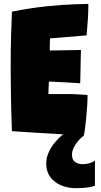

<svg xmlns="http://www.w3.org/2000/svg" viewBox="-20 -685 518 980"><path d="M464.5 134.5V263Q453.5 267.5 429.8 271.5Q406 275.5 367 275.5Q327.5 275.5 293 261.5Q258.5 247.5 237.2 219.2Q216 191 216 149.5Q216 118.5 229.5 90.2Q243 62 262.8 39Q282.5 16 302 0.5Q282.5 -0.5 263.2 -1.8Q244 -3 224.5 -4Q179 -6.5 133 -9.5Q87 -12.5 41 -15.5Q37.5 -103.5 36 -184.2Q34.5 -265 34.5 -335Q34.5 -438 36.8 -513.5Q39 -589 41 -625.5Q138.5 -645 222 -653.2Q305.5 -661.5 361.5 -663.2Q417.5 -665 431 -665Q431 -626 428.5 -586.8Q426 -547.5 422 -504.5L235.5 -489Q235 -485 234.5 -471.8Q234 -458.5 234 -445.5Q234 -432.5 234 -427.5Q254 -427.5 283 -428Q312 -428.5 341.8 -429Q371.5 -429.5 393 -430L389.5 -260Q381.5 -260.5 358.2 -262Q335 -263.5 307.8 -265Q280.5 -266.5 258.2 -267.5Q236 -268.5 229.5 -268.5Q229 -258.5 228 -236Q227 -213.5 227 -205H321.5Q352.5 -205 380.5 -203.2Q408.5 -201.5 427 -200Q427 -175 424.8 -142.5Q422.5 -110 419.5 -78.2Q416.5 -46.5 413.2 -23Q410 0.5 407.5 7.5Q396.5 15 382.2 30.5Q368 46 357.8 65.5Q347.5 85 347.5 105Q347.5 132 364.2 142.5Q381 153 401 153Q417 153 433.5 149Q450 145 464.5 134.5Z"/></svg>

Font: Grandstander Black
Style: Regular
Weight: 900
Designer: Tyler Finck
Foundry: Etcetera Type Co
Version: Version 1.200; ttfautohint (v1.8.3)